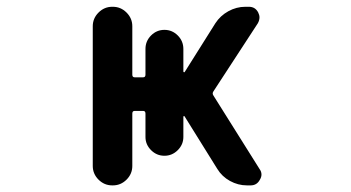

<svg xmlns="http://www.w3.org/2000/svg" viewBox="-20 -568 1040 569"><path d="M711.9 -18.6Q685.5 -18.6 661.6 -31.7Q637.7 -44.9 624 -67.4L527.3 -222.7Q526.4 -224.6 524.9 -224.1Q523.4 -223.6 523.4 -221.7V-162.1Q523.4 -139.6 506.8 -123Q490.2 -106.4 467.3 -106.4Q444.3 -106.4 427.7 -123Q411.1 -139.6 411.1 -162.1V-231.4Q411.1 -239.3 404.3 -239.3H378.9Q372.1 -239.3 372.1 -231.4V-76.2Q372.1 -52.7 355 -35.6Q337.9 -18.6 314.5 -18.6H312.5Q289.1 -18.6 272 -35.6Q254.9 -52.7 254.9 -76.2V-490.2Q254.9 -513.7 272 -530.8Q289.1 -547.9 312.5 -547.9H314.5Q337.9 -547.9 355 -530.8Q372.1 -513.7 372.1 -490.2V-346.7Q372.1 -338.9 378.9 -338.9H404.3Q411.1 -338.9 411.1 -346.7V-422.9Q411.1 -446.3 427.7 -462.9Q444.3 -479.5 467.3 -479.5Q490.2 -479.5 506.8 -462.9Q523.4 -446.3 523.4 -422.9V-356.4Q523.4 -354.5 524.9 -354Q526.4 -353.5 527.3 -354.5L618.2 -499Q632.8 -521.5 656.7 -534.7Q680.7 -547.9 707 -547.9H717.8Q736.3 -547.9 745.1 -531.2Q749 -523.4 749 -516.6Q749 -507.8 744.1 -499L612.3 -296.9Q608.4 -291 612.3 -285.2L749 -67.4Q754.9 -59.6 754.9 -50.8Q754.9 -43 750 -35.2Q741.2 -18.6 722.7 -18.6Z"/></svg>

Font: Rounded Mgen+ 1mn medium
Style: Regular
Weight: 500
Designer: [Source Han Sans]
Ryoko NISHIZUKA  (kana & ideographs); Paul D. Hunt (Latin, Greek & Cyrillic); Wenlong ZHANG  (bopomofo
Version: Version 1.059.20150602